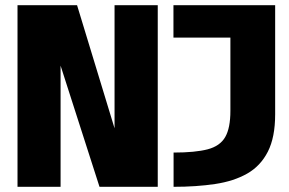

<svg xmlns="http://www.w3.org/2000/svg" viewBox="-20 -720 1115 740"><path d="M47.5 0V-700H277L421.5 -225.5V-700H588V0H363.5L213.5 -467V0ZM649 0V-132Q732.5 -132 780.2 -144.5Q828 -157 848 -191.8Q868 -226.5 868 -293V-575H648.5V-700H1040.5V-279.5Q1040.5 -191 1012.5 -135.8Q984.5 -80.5 932.8 -51Q881 -21.5 809 -10.8Q737 0 649 0Z"/></svg>

Font: Trispace SemiExpanded
Style: Bold
Weight: 700
Width: 6
Designer: Tyler Finck
Foundry: Etcetera Type Company
Version: Version 1.210; ttfautohint (v1.8.3)